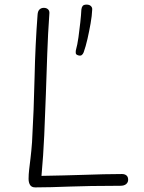

<svg xmlns="http://www.w3.org/2000/svg" viewBox="-20 -809 626 833"><path d="M143 -745Q144 -761 151.5 -768Q159 -775 170 -775Q182 -775 189 -768Q196 -761 194 -747Q188 -663 185 -575.5Q182 -488 179 -400Q176 -312 172 -223Q168 -134 160 -46Q211 -47 257 -48Q303 -49 346 -50.5Q389 -52 429.5 -53Q470 -54 509 -54Q521 -54 528.5 -48Q536 -42 536 -29Q536 -18 527.5 -10.5Q519 -3 502 -3Q430 -3 376 -2Q322 -1 280 0.5Q238 2 203 3Q168 4 133 4Q117 4 110.5 -6.5Q104 -17 104 -33Q104 -52 106.5 -73.5Q109 -95 112.5 -123.5Q116 -152 119 -192Q127 -333 130 -473.5Q133 -614 143 -745ZM319 -569Q310 -572 309 -577Q308 -582 309 -590Q316 -615 320.5 -648Q325 -681 328.5 -713Q332 -745 333 -767Q334 -777 338.5 -783Q343 -789 356 -789Q368 -789 374.5 -782.5Q381 -776 380 -767Q379 -741 373 -707Q367 -673 359.5 -640Q352 -607 343 -582Q340 -574 334.5 -570Q329 -566 319 -569Z"/></svg>

Font: Playpen Sans ExtraLight
Style: Regular
Weight: 250
Designer: Laura Meseguer, Veronika Burian, José Scaglione
Foundry: TypeTogether
Version: Version 1.001